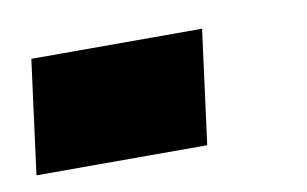

<svg xmlns="http://www.w3.org/2000/svg" viewBox="-70 -13 425 266"><g transform="rotate(-10 142.0 120.0)"><path d="M-36.1 200.2 -15.1 40H225.1L204.1 200.2Z"/></g></svg>

Font: Cooper Hewitt
Style: Heavy Italic
Weight: 714
Designer: Village Type and Design LLC
Foundry: Cooper Hewitt Smithsonian Design Museum
Version: 1.000